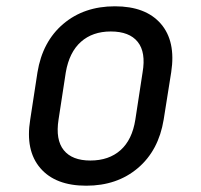

<svg xmlns="http://www.w3.org/2000/svg" viewBox="-20 -580 640 610"><path d="M254 10Q156 10 108 -46Q60 -102 76 -200L99 -350Q115 -448 181 -504Q247 -560 345 -560Q443 -560 491 -504.5Q539 -449 524 -351L500 -200Q484 -102 418 -46Q352 10 254 10ZM267 -70Q326 -70 363 -103Q400 -136 410 -200L433 -350Q444 -414 417.5 -447Q391 -480 332 -480Q274 -480 237 -447Q200 -414 189 -350L166 -200Q156 -136 182.5 -103Q209 -70 267 -70Z"/></svg>

Font: NKDuy Mono
Style: Italic
Weight: 400
Italic angle: -9°
Monospace: yes
Designer: NKDuy
Foundry: NKDuy
Version: Version 2.251; ttfautohint (v1.8.4.7-5d5b)